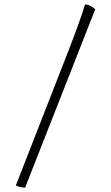

<svg xmlns="http://www.w3.org/2000/svg" viewBox="-20 -765 504 871"><path d="M94 86Q81 86 70 83Q59 80 52 76L282 -513Q311 -587 333.5 -649Q356 -711 366 -745Q384 -743 395.5 -735.5Q407 -728 412 -723Z"/></svg>

Font: Texturina Thin
Style: Regular
Weight: 100
Designer: Guillermo Torres Carreño
Foundry: Omnibus-Type
Version: Version 1.002; ttfautohint (v1.8.3)